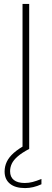

<svg xmlns="http://www.w3.org/2000/svg" viewBox="-20 -760 264 980"><path d="M95 0V-740H129V0ZM108 200Q58 200 30.8 177.8Q3.5 155.5 3.5 115.5Q3.5 89.5 14.5 66Q25.5 42.5 50.2 20.5Q75 -1.5 116 -23.5L129 0Q91.5 20 70.2 38.5Q49 57 40.2 75.5Q31.5 94 31.5 114Q31.5 143.5 50.8 158.8Q70 174 106.5 174Q126.5 174 146 169Q165.5 164 191.5 153.5V180.5Q171 190 150 195Q129 200 108 200Z"/></svg>

Font: Encode Sans SC Condensed Thin Thin
Style: Regular
Weight: 250
Version: Version 3.002